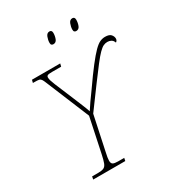

<svg xmlns="http://www.w3.org/2000/svg" viewBox="-213 -1043 1072 1171"><g transform="rotate(-30 323.0 -458.0)"><path d="M96 0 100 -20H143Q168 -20 181.5 -26Q195 -32 202.5 -51Q210 -70 218 -108L269 -350L143 -655Q136 -673 130 -681.5Q124 -690 114.5 -692Q105 -694 85 -694H72L77 -714H276L271 -694H207Q182 -694 175 -690Q168 -686 168 -677Q168 -667 171.5 -655Q175 -643 184 -621L240 -487Q251 -460 265 -426.5Q279 -393 286 -371Q298 -390 318 -419Q338 -448 361 -479Q416 -558 453 -605.5Q490 -653 514.5 -677.5Q539 -702 557 -710Q575 -718 593 -718Q623 -718 634.5 -704.5Q646 -691 646 -676Q646 -662 634 -654Q628 -671 616 -677.5Q604 -684 590 -684Q575 -684 561.5 -677.5Q548 -671 529 -652Q510 -633 481 -595.5Q452 -558 407.5 -498Q363 -438 297 -348L246 -108Q237 -69 237 -51Q237 -32 247.5 -26Q258 -20 283 -20H326L322 0ZM460 -836Q453 -836 448 -840Q443 -844 443 -855Q443 -874 451 -895Q459 -916 477 -916Q494 -916 494 -896Q494 -875 486.5 -855.5Q479 -836 460 -836ZM299 -836Q292 -836 287 -840Q282 -844 282 -855Q282 -874 290 -895Q298 -916 316 -916Q333 -916 333 -896Q333 -875 325.5 -855.5Q318 -836 299 -836Z"/></g></svg>

Font: Noto Serif Thin
Style: Italic
Weight: 100
Italic angle: -12°
Designer: Monotype Design Team
Foundry: Monotype Imaging Inc.
Version: Version 2.014; ttfautohint (v1.8.4.7-5d5b)